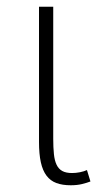

<svg xmlns="http://www.w3.org/2000/svg" viewBox="-20 -532 293 567"><path d="M247.1 3.9Q237.3 7.8 222.4 11.5Q207.5 15.1 189 15.1Q164.1 15.1 146.5 8.5Q128.9 2 117.4 -13.2Q106 -28.3 100.6 -52.7Q95.2 -77.1 95.2 -112.8V-512.2H137.2V-122.1Q137.2 -96.2 139.2 -77.1Q141.1 -58.1 147 -45.7Q152.8 -33.2 163.8 -27.1Q174.8 -21 192.9 -21Q204.1 -21 216.3 -23.4Q228.5 -25.9 236.8 -29.8Z"/></svg>

Font: Clear Sans Thin
Style: Regular
Weight: 250
Foundry: Intel Corporation
Version: Version 1.00